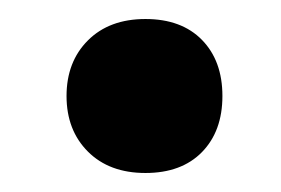

<svg xmlns="http://www.w3.org/2000/svg" viewBox="-20 -369 296 202"><path d="M50 -268Q50 -304 72.5 -326.5Q95 -349 133 -349Q171 -349 192.5 -327Q214 -305 214 -268Q214 -231 192.5 -209Q171 -187 133 -187Q95 -187 72.5 -209.5Q50 -232 50 -268Z"/></svg>

Font: SN Pro Bold
Style: Bold Italic
Weight: 700
Italic angle: -9°
Designer: Tobias Whetton
Foundry: Supernotes
Version: Version 1.003